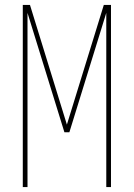

<svg xmlns="http://www.w3.org/2000/svg" viewBox="-20 -755 540 775"><path d="M72 0V-735H101L250 -252L399 -735H428V0H409V-703L260 -221H240L91 -703V0Z"/></svg>

Font: iosevka_custom_sans_ss08 Thin
Style: Regular
Weight: 100
Designer: Belleve Invis
Foundry: Belleve Invis
Version: Version 10.3.0; ttfautohint (v1.8.3)